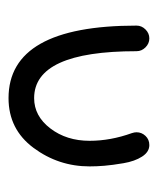

<svg xmlns="http://www.w3.org/2000/svg" viewBox="20 -390 370 450"><g transform="rotate(90 205.0 -165.0)"><path d="M320 -330Q336 -330 347 -313Q358 -296 362.5 -269.5Q367 -243 368.5 -224.5Q370 -206 370 -190Q370 -117 326.5 -58.5Q283 0 210 0Q40 0 40 -300Q40 -312 49 -321Q58 -330 70 -330Q82 -330 91 -321Q100 -312 100 -300Q100 -60 210 -60Q252 -60 281 -98Q310 -136 310 -190Q310 -239 292 -289Q290 -295 290 -300Q290 -312 298.5 -321Q307 -330 320 -330Z"/></g></svg>

Font: Pecita
Style: Book
Weight: 400
Width: 7
Version: Version 4.3